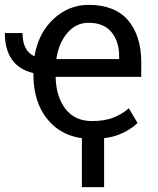

<svg xmlns="http://www.w3.org/2000/svg" viewBox="-34 -558 647 785"><path d="M342.8 9.8Q231.4 9.8 167 -62.3Q102.5 -134.3 102.5 -253.4V-259.3Q43.9 -272.9 14.9 -314.5Q-14.2 -356 -14.2 -422.9H58.1Q58.1 -387.2 69.8 -363.5Q81.5 -339.8 106.9 -327.6Q122.6 -422.4 184.6 -480.2Q246.6 -538.1 328.1 -538.1Q435.5 -538.1 489.5 -475.1Q543.5 -412.1 543.5 -302.7V-243.7H193.4Q195.3 -162.6 233.6 -112.8Q272 -63 342.8 -63Q392.1 -63 428 -76.7Q463.9 -90.3 492.7 -115.2L528.3 -55.2Q499.5 -26.9 454.3 -8.5Q409.2 9.8 342.8 9.8ZM328.1 -464.8Q276.9 -464.8 241.5 -423.6Q206.1 -382.3 196.3 -316.4H453.1V-329.1Q453.1 -388.2 421.9 -426.5Q390.6 -464.8 328.1 -464.8ZM391.6 207H300.8V-43.5H391.6Z"/></svg>

Font: Roboto Web
Style: Regular
Weight: 400
Designer: Google
Version: Version 1.200310; 2013